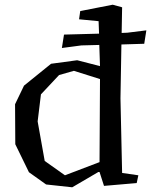

<svg xmlns="http://www.w3.org/2000/svg" viewBox="-20 -776 660 816"><path d="M287 20 176 8 103 -44 45 -163 44 -333 82 -412 197 -505 308 -520 405 -495 402 -585 326 -583 243 -572 252 -629 401 -633 399 -686 316 -694 321 -729 459 -756 499 -745 497 -636 521 -637 602 -647 593 -590 496 -587 492 -358 499 -41 568 -31 561 2 422 14 403 -45H398ZM256 -31 403 -87 405 -440 294 -475 231 -457 154 -375 140 -260 170 -92Z"/></svg>

Font: Alike Angular
Style: Regular
Weight: 400
Designer: Sveta Sebyakina
Foundry: Cyreal (www.cyreal.org)
Version: Version 1.300; ttfautohint (v1.8.4.7-5d5b)